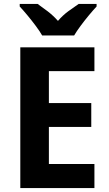

<svg xmlns="http://www.w3.org/2000/svg" viewBox="-20 -954 554 974"><path d="M459 0H83V-714H459V-593H228V-431H443V-310H228V-122H459ZM194 -774Q182 -795 161.5 -822.5Q141 -850 119 -876.5Q97 -903 80 -921V-934H171Q194 -918 222 -896.5Q250 -875 274 -848Q298 -876 326.5 -897Q355 -918 379 -934H470V-921Q453 -903 431 -876.5Q409 -850 389 -823Q369 -796 356 -774Z"/></svg>

Font: Noto Sans Gujarati UI SemiCondensed
Style: Bold
Weight: 700
Width: 4
Designer: Jelle Bosma - Monotype Design Team, Universal Thirst
Foundry: Monotype Imaging Inc.
Version: Version 2.106; ttfautohint (v1.8.4.7-5d5b)